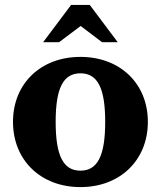

<svg xmlns="http://www.w3.org/2000/svg" viewBox="-20 -748 656 783"><path d="M308 -52C238 -52 207 -113 207 -251C207 -389 238 -449 308 -449C378 -449 409 -389 409 -251C409 -113 378 -52 308 -52ZM33 -251C33 -95 146 15 308 15C470 15 583 -95 583 -251C583 -407 470 -516 308 -516C146 -516 33 -407 33 -251ZM156 -576H221L309 -642L396 -576H460L346 -728H270Z"/></svg>

Font: LT Superior Serif ExtraBold
Style: Regular
Weight: 800
Designer: Daniel Lyons
Foundry: LyonsType
Version: Version 2.120;FEAKit 1.0